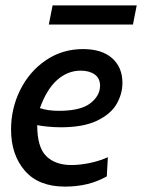

<svg xmlns="http://www.w3.org/2000/svg" viewBox="-20 -682 527 712"><path d="M21 -202Q21 -280 55 -348.5Q89 -417 150 -458.5Q211 -500 288 -500Q358 -500 396 -466Q434 -432 434 -375Q434 -334 412.5 -296.5Q391 -259 340 -234.5Q289 -210 206 -210Q182 -210 156.5 -212.5Q131 -215 118 -218Q118 -136 151.5 -103Q185 -70 245 -70Q276 -70 312.5 -77.5Q349 -85 380 -99L376 -28Q310 10 221 10Q123 10 72 -49Q21 -108 21 -202ZM351 -364Q351 -392 331 -406Q311 -420 279 -420Q231 -420 192 -385.5Q153 -351 128 -281Q158 -271 198 -271Q279 -271 315 -299Q351 -327 351 -364ZM175 -662H487L473 -591H161Z"/></svg>

Font: Cabin
Style: Italic
Weight: 400
Italic angle: -7°
Designer: Pablo Impallari
Foundry: Pablo Impallari. http://www.impallari.com Igino Marini. http://www.ikern.com
Version: Version 2.200